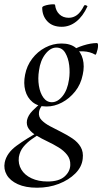

<svg xmlns="http://www.w3.org/2000/svg" viewBox="-65 -595 477 896"><path d="M108 281Q54 281 18 264.5Q-18 248 -33.5 221Q-49 194 -43 163Q-34 119 12.5 85Q59 51 120 18L127 26Q105 39 82.5 55Q60 71 44 90.5Q28 110 23 138Q19 170 34.5 196Q50 222 82 237Q114 252 157 252Q210 252 236 229Q262 206 263 175Q264 148 248.5 128Q233 108 208.5 93Q184 78 156.5 65Q129 52 105.5 38Q82 24 69.5 6.5Q57 -11 61 -34Q66 -57 86.5 -78Q107 -99 137 -123L147 -115Q136 -110 127.5 -97.5Q119 -85 117 -72Q114 -50 129 -34.5Q144 -19 168.5 -6Q193 7 221 21Q249 35 273.5 51.5Q298 68 311.5 91Q325 114 321 146Q317 184 286.5 214.5Q256 245 209.5 263Q163 281 108 281ZM152 -98Q112 -98 87 -118.5Q62 -139 53 -172.5Q44 -206 52 -246Q60 -288 85 -321Q110 -354 146 -373Q182 -392 222 -392Q264 -392 288.5 -372Q313 -352 321.5 -319Q330 -286 321 -246Q312 -201 285.5 -168Q259 -135 224 -116.5Q189 -98 152 -98ZM177 -118Q204 -118 227 -146.5Q250 -175 257 -224Q262 -256 258 -290Q254 -324 239.5 -348.5Q225 -373 198 -373Q170 -373 146.5 -342.5Q123 -312 117 -266Q111 -229 116.5 -195Q122 -161 137.5 -139.5Q153 -118 177 -118ZM260 -346 259 -353Q289 -372 324 -383Q359 -394 387 -394Q392 -394 392.5 -385Q393 -376 390.5 -365Q388 -354 385 -346Q382 -338 379 -340Q356 -354 322.5 -355.5Q289 -357 260 -346ZM223 -470Q180 -470 156 -495.5Q132 -521 132 -559Q132 -564 141 -567.5Q150 -571 162 -573Q174 -575 183 -575Q192 -575 192 -572Q195 -545 212 -528.5Q229 -512 256 -512Q277 -512 294.5 -525Q312 -538 327 -568Q330 -573 337 -570Q344 -567 343 -565Q322 -519 291 -494.5Q260 -470 223 -470Z"/></svg>

Font: Cormorant Light Medium
Style: Italic
Weight: 500
Italic angle: -10°
Version: Version 4.000